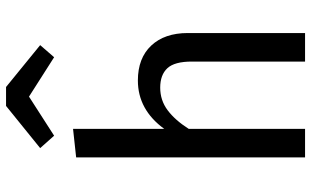

<svg xmlns="http://www.w3.org/2000/svg" viewBox="-212 -792 1004 619"><g transform="rotate(-90 289.5 -482.0)"><path d="M493 -378V0H401V-365Q401 -421 379.5 -444Q358 -467 317 -467Q276 -467 244 -443Q212 -419 184 -375V0H92V-738L184 -748V-454Q246 -539 340 -539Q412 -539 452.5 -496Q493 -453 493 -378ZM122 -854 258 -964H319L454 -854L415 -809L288 -890L162 -809Z"/></g></svg>

Font: Fira GO
Style: Regular
Weight: 400
Designer: Carrois Corporate
Foundry: Carrois Corporate GbR
Version: Version 0.300